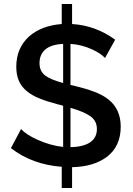

<svg xmlns="http://www.w3.org/2000/svg" viewBox="-20 -835 668 967"><path d="M343 -714V-815H291V-714Q189 -706 127 -652Q62 -593 62 -499Q62 -458 75 -428Q88 -398 115 -376Q140 -355 178 -339.5Q216 -324 273 -309L286 -306L298 -302V-95Q233 -102 167 -132Q112 -157 86 -185L35 -89Q142 -6 291 5V112H343V7Q450 5 517 -44Q588 -97 588 -197Q588 -286 525 -335Q497 -357 454.5 -373Q412 -389 354 -403L335 -407V-614Q392 -610 442 -587Q487 -567 509 -543L560 -635Q461 -707 343 -714ZM298 -614V-417Q234 -434 206.5 -455.5Q179 -477 179 -517Q179 -561 208.5 -586Q238 -611 298 -614ZM335 -94V-292Q404 -272 436 -249Q468 -226 468 -185Q468 -141 433.5 -118Q399 -95 335 -94Z"/></svg>

Font: RT Raleway SemiBold
Style: Regular
Weight: 400
Designer: Matt McInerney, Pablo Impallari, Rodrigo Fuenzalida — Edited by Milan Moffatt in April 2016
Foundry: Matt McInerney, Pablo Impallari, Rodrigo Fuenzalida — Edited by Milan Moffatt in April 2016
Version: Version 3.001